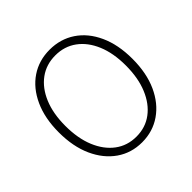

<svg xmlns="http://www.w3.org/2000/svg" viewBox="-174 -830 1001 1001"><g transform="rotate(-45 326.0 -329.5)"><path d="M326 12Q247 12 186 -30.5Q125 -73 90 -150Q55 -227 55 -332Q55 -436 90 -512.5Q125 -589 186 -630Q247 -671 326 -671Q405 -671 466.5 -630Q528 -589 563 -512.5Q598 -436 598 -332Q598 -227 563 -150Q528 -73 466.5 -30.5Q405 12 326 12ZM326 -30Q393 -30 443 -67.5Q493 -105 521 -172.5Q549 -240 549 -332Q549 -423 521 -489.5Q493 -556 443 -592.5Q393 -629 326 -629Q259 -629 209 -592.5Q159 -556 131 -489.5Q103 -423 103 -332Q103 -240 131 -172.5Q159 -105 209 -67.5Q259 -30 326 -30Z"/></g></svg>

Font: Source Sans 3 Light
Style: Regular
Weight: 300
Designer: Paul D. Hunt
Foundry: Adobe
Version: Version 3.052;hotconv 1.1.0;makeotfexe 2.6.0